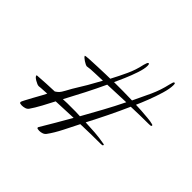

<svg xmlns="http://www.w3.org/2000/svg" viewBox="-139 -685 756 756"><g transform="rotate(45 239.0 -307.5)"><path d="M178 -52Q175 -52 169.5 -53Q164 -54 165 -59Q184 -90 202 -121.5Q220 -153 238 -184L142 -180Q132 -160 116.5 -131.5Q101 -103 89 -86Q84 -79 75.5 -76.5Q67 -74 59 -74Q55 -74 50.5 -75Q46 -76 46 -81Q46 -83 53 -96.5Q60 -110 70 -128Q80 -146 88 -160.5Q96 -175 97 -178L63 -176L54 -175H52Q45 -175 30.5 -183.5Q16 -192 16 -199L18 -200Q41 -202 65 -203Q89 -204 112 -205Q120 -210 126 -216Q131 -221 140 -237.5Q149 -254 153 -261Q170 -288 185.5 -314.5Q201 -341 216 -369Q199 -368 173 -367.5Q147 -367 131 -364Q124 -365 111 -373.5Q98 -382 96 -388Q99 -390 118 -391Q137 -392 161.5 -393Q186 -394 206 -394.5Q226 -395 231 -395Q248 -427 263 -459.5Q278 -492 285 -526Q286 -529 288.5 -537Q291 -545 295 -545Q298 -545 298.5 -540.5Q299 -536 299 -534Q299 -518 290 -491Q281 -464 269.5 -437.5Q258 -411 251 -396Q277 -396 302 -396Q327 -396 352 -395Q370 -432 386.5 -468Q403 -504 412 -544Q413 -546 415 -554.5Q417 -563 421 -563Q424 -563 424.5 -559.5Q425 -556 425 -553Q425 -533 416 -503Q407 -473 395.5 -443.5Q384 -414 375 -394Q387 -394 406 -392.5Q425 -391 443.5 -389.5Q462 -388 472 -385Q473 -385 475.5 -384Q478 -383 478 -381Q478 -377 472.5 -376.5Q467 -376 465 -376Q440 -376 415.5 -375.5Q391 -375 366 -374Q347 -331 326.5 -289Q306 -247 284 -205Q310 -204 337.5 -202Q365 -200 391 -195Q392 -195 394.5 -194.5Q397 -194 397 -192Q397 -188 392 -187.5Q387 -187 385 -187Q357 -187 329.5 -186.5Q302 -186 274 -185Q261 -159 243 -123.5Q225 -88 208 -65Q203 -58 195 -55Q187 -52 178 -52ZM156 -206Q168 -207 180 -207Q192 -207 204 -207Q215 -207 227 -207Q239 -207 251 -206Q274 -247 297 -289Q320 -331 341 -374L239 -370Q220 -329 199 -288Q178 -247 156 -206Z"/></g></svg>

Font: Moon Dance
Style: Regular
Weight: 400
Designer: Robert E. Leuschke
Foundry: Robert E. Leuschke
Version: Version 1.010; ttfautohint (v1.8.3)